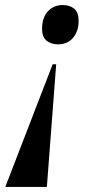

<svg xmlns="http://www.w3.org/2000/svg" viewBox="-20 -562 411 762"><path d="M203 -307 166 180H1L189 -307ZM229 -542Q257 -542 274.5 -527.5Q292 -513 292 -479Q292 -438 270 -412Q248 -386 211 -386Q183 -386 165 -400.5Q147 -415 147 -448Q147 -492 170 -517Q193 -542 229 -542Z"/></svg>

Font: Noto Serif Display SemiCondensed
Style: Bold Italic
Weight: 700
Width: 4
Italic angle: -12°
Designer: Monotype Design Team
Foundry: Monotype Imaging Inc.
Version: Version 2.009